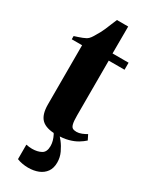

<svg xmlns="http://www.w3.org/2000/svg" viewBox="-236 -717 798 1005"><g transform="rotate(30 163.0 -215.0)"><path d="M173.5 12.5Q112 12.5 84.5 -14Q57 -40.5 57 -102.5V-460H-5.5V-479.5Q5.5 -483 17.5 -487Q29.5 -491 41 -495.5Q52.5 -500 60.5 -504.5Q70.5 -510.5 78.5 -521.5Q86.5 -532.5 93.5 -545.5Q100.5 -558.5 107 -569Q112.5 -579 120 -596Q127.5 -613 135 -632.2Q142.5 -651.5 149 -665.5H217L216.5 -502.5H313.5V-460H218V-129Q218 -95 222 -78.5Q226 -62 234.8 -57.2Q243.5 -52.5 258 -52.5Q272.5 -52.5 288.5 -59Q304.5 -65.5 317 -73L332 -43Q317.5 -29.5 296.5 -16.8Q275.5 -4 245.5 4.2Q215.5 12.5 173.5 12.5ZM132 236.5Q114.5 236.5 96.5 233.2Q78.5 230 64.5 224V136.5Q73 138.5 83.5 139.5Q94 140.5 100.5 140.5Q133 140.5 155.5 128.2Q178 116 178 79.5Q178 65 173.8 49.5Q169.5 34 162.5 20.2Q155.5 6.5 147.5 -2.5L165 -6.5L180 -2.5Q192 7.5 208.8 29Q225.5 50.5 238.5 78.2Q251.5 106 251.5 137Q251.5 171 235.8 193Q220 215 193 225.8Q166 236.5 132 236.5Z"/></g></svg>

Font: Merriweather 144pt ExtraBold
Style: Regular
Weight: 800
Version: Version 2.100